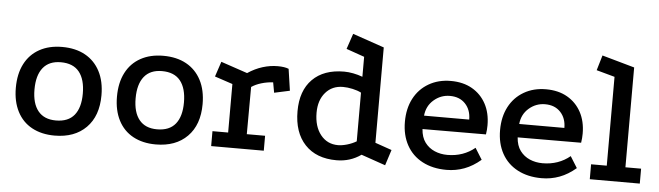

<svg xmlns="http://www.w3.org/2000/svg" viewBox="-45 -834 3519 1025"><g transform="rotate(5 1714.5 -321.5)"><path d="M270 -458Q342 -458 393.5 -429.5Q445 -401 473 -347.5Q501 -294 501 -219Q501 -108 439 -45.5Q377 17 270 17Q200 17 148.5 -11Q97 -39 69.5 -92.5Q42 -146 42 -219Q42 -294 69.5 -347.5Q97 -401 148.5 -429.5Q200 -458 270 -458ZM270 -376Q207 -376 174.5 -335.5Q142 -295 142 -219Q142 -144 174.5 -104Q207 -64 270 -64Q336 -64 368.5 -104Q401 -144 401 -219Q401 -295 368.5 -335.5Q336 -376 270 -376Z M812 -458Q884 -458 935.5 -429.5Q987 -401 1015 -347.5Q1043 -294 1043 -219Q1043 -108 981 -45.5Q919 17 812 17Q742 17 690.5 -11Q639 -39 611.5 -92.5Q584 -146 584 -219Q584 -294 611.5 -347.5Q639 -401 690.5 -429.5Q742 -458 812 -458ZM812 -376Q749 -376 716.5 -335.5Q684 -295 684 -219Q684 -144 716.5 -104Q749 -64 812 -64Q878 -64 910.5 -104Q943 -144 943 -219Q943 -295 910.5 -335.5Q878 -376 812 -376Z M1265 -405Q1304 -431 1344.5 -443.5Q1385 -456 1425 -456Q1462 -456 1484 -447L1501 -331L1418 -313L1408 -368Q1375 -366 1345 -357Q1315 -348 1293 -333L1292 -80H1390V0H1108V-80H1192V-340L1096 -372L1123 -453Z M2042 21 1912 -24Q1854 17 1781 17Q1672 17 1611.5 -47.5Q1551 -112 1551 -226Q1551 -336 1611.5 -397Q1672 -458 1781 -458Q1804 -458 1830 -453Q1856 -448 1880 -439V-546L1783 -580L1811 -663L1980 -605V-94L2069 -63ZM1782 -64Q1804 -64 1831 -72Q1858 -80 1880 -93V-354Q1861 -364 1833.5 -370Q1806 -376 1782 -376Q1724 -376 1688.5 -335Q1653 -294 1653 -227Q1653 -153 1688.5 -108.5Q1724 -64 1782 -64Z M2553 -53Q2511 -17 2465.5 0Q2420 17 2370 17Q2296 17 2241 -12Q2186 -41 2156.5 -94.5Q2127 -148 2127 -220Q2127 -291 2155 -344.5Q2183 -398 2234.5 -428Q2286 -458 2353 -458Q2419 -458 2467 -430.5Q2515 -403 2541.5 -354Q2568 -305 2568 -239Q2568 -228 2567 -215Q2566 -202 2564 -190L2224 -189Q2227 -145 2247.5 -117.5Q2268 -90 2299.5 -76.5Q2331 -63 2368 -63Q2411 -63 2448 -76Q2485 -89 2515 -114ZM2468 -261Q2468 -313 2437.5 -345.5Q2407 -378 2355 -378Q2306 -378 2268.5 -345.5Q2231 -313 2226 -261Z M3063 -53Q3021 -17 2975.5 0Q2930 17 2880 17Q2806 17 2751 -12Q2696 -41 2666.5 -94.5Q2637 -148 2637 -220Q2637 -291 2665 -344.5Q2693 -398 2744.5 -428Q2796 -458 2863 -458Q2929 -458 2977 -430.5Q3025 -403 3051.5 -354Q3078 -305 3078 -239Q3078 -228 3077 -215Q3076 -202 3074 -190L2734 -189Q2737 -145 2757.5 -117.5Q2778 -90 2809.5 -76.5Q2841 -63 2878 -63Q2921 -63 2958 -76Q2995 -89 3025 -114ZM2978 -261Q2978 -313 2947.5 -345.5Q2917 -378 2865 -378Q2816 -378 2778.5 -345.5Q2741 -313 2736 -261Z M3137 0V-80H3221V-556L3123 -583L3147 -664L3321 -615V-80H3405V0Z"/></g></svg>

Font: Podkova SemiBold
Style: Regular
Weight: 600
Designer: Ilya Yudin
Foundry: Cyreal (www.cyreal.org)
Version: Version 2.103